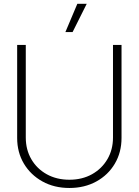

<svg xmlns="http://www.w3.org/2000/svg" viewBox="-20 -959 714 989"><path d="M337.4 9.3Q259.3 9.3 198.5 -24.4Q137.7 -58.1 103 -116.2Q68.4 -174.3 68.4 -248.5V-727.5H112.8V-250.5Q112.8 -188 141.4 -138.9Q169.9 -89.8 220.7 -61.5Q271.5 -33.2 337.4 -33.2Q403.3 -33.2 453.9 -61.5Q504.4 -89.8 533.2 -138.9Q562 -188 562 -250.5V-727.5H606V-248.5Q606 -174.3 571.5 -116Q537.1 -57.6 476.3 -24.2Q415.5 9.3 337.4 9.3ZM316.9 -793.9 378.4 -939.5H426.8L354 -793.9Z"/></svg>

Font: Inter Display ExtraLight
Style: Regular
Weight: 200
Designer: Rasmus Andersson
Foundry: rsms
Version: Version 4.000;git-a52131595